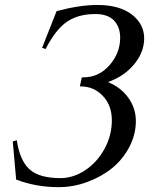

<svg xmlns="http://www.w3.org/2000/svg" viewBox="-20 -755 603 777"><path d="M560.5 -570.3Q551.3 -524.4 513.2 -483.9Q475.1 -443.4 417 -422.9Q469.2 -401.4 499.5 -359.1Q529.8 -316.9 529.8 -265.1Q529.8 -210.4 503.4 -160.2Q477.1 -109.9 433.8 -74.7Q390.6 -39.6 333.5 -18.6Q276.4 2.4 216.8 2.4Q126 2.4 45.4 -28.3Q39.6 -97.2 31.7 -182.6L47.9 -187.5Q60.1 -105.5 99.4 -69.8Q138.7 -34.2 224.6 -34.2Q276.4 -34.2 324.5 -65.9Q372.6 -97.7 402.6 -152.1Q432.6 -206.5 432.6 -268.1Q432.6 -328.6 396.2 -366.9Q359.9 -405.3 306.6 -405.3H303.2L311 -441.9H316.4Q380.4 -441.9 423.3 -491.2Q466.3 -540.5 466.3 -602.1Q466.3 -645.5 441.4 -671.9Q416.5 -698.2 365.7 -698.2Q296.9 -698.2 251 -667Q205.1 -635.7 164.6 -556.6L150.4 -561.5Q205.1 -700.2 209 -710Q302.7 -734.9 373.5 -734.9Q463.4 -734.9 513.4 -696.3Q563.5 -657.7 563.5 -599.1Q563.5 -585 560.5 -570.3Z"/></svg>

Font: Flanker
Style: Italic
Weight: 400
Italic angle: -12°
Designer: Flanker
Version: Version 2.027